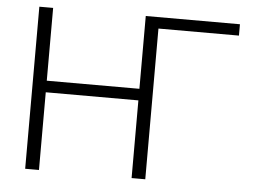

<svg xmlns="http://www.w3.org/2000/svg" viewBox="-51 -775 1108 839"><g transform="rotate(5 503.5 -355.5)"><path d="M148.9 -391.6H555.2V-710.9H968.3V-661.1H615.2V0H555.2V-340.8H148.9V0H88.4V-710.9H148.9Z"/></g></svg>

Font: RobotoInd Light
Style: Regular
Weight: 300
Designer: Google
Version: Version 2.001151; 2014